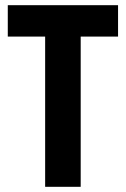

<svg xmlns="http://www.w3.org/2000/svg" viewBox="-20 -720 485 740"><path d="M291 -579V0H154V-579H10V-700H435V-579Z"/></svg>

Font: Share
Style: Bold
Weight: 700
Designer: Ralph du Carrois
Version: Version 1.002